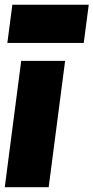

<svg xmlns="http://www.w3.org/2000/svg" viewBox="-21 -785 392 805"><path d="M-1 0 67.9 -529.8H252L183.1 0ZM9.8 -605 30.8 -765.1H351.1L330.1 -605Z"/></svg>

Font: Cooper Hewitt
Style: Heavy Italic
Weight: 714
Designer: Village Type and Design LLC
Foundry: Cooper Hewitt Smithsonian Design Museum
Version: 1.000